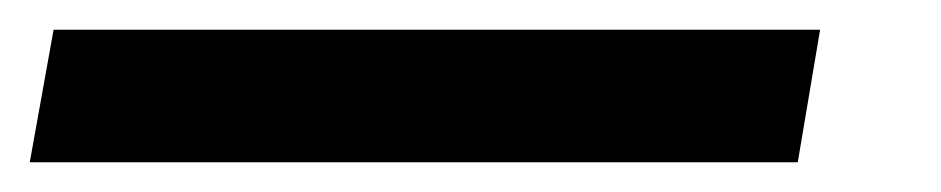

<svg xmlns="http://www.w3.org/2000/svg" viewBox="-92 16 632 129"><path d="M444 125H-72L-56 36H459Z"/></svg>

Font: Cabin
Style: Medium Italic
Weight: 500
Designer: Pablo Impallari
Foundry: Pablo Impallari. www.impallari.com Igino Marini. www.ikern.com
Version: Version 1.005